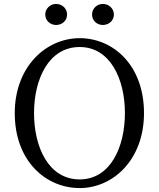

<svg xmlns="http://www.w3.org/2000/svg" viewBox="-20 -940 809 976"><path d="M265 -813C296 -813 321 -835 321 -866C321 -897 296 -920 265 -920C236 -920 210 -897 210 -866C210 -835 236 -813 265 -813ZM503 -813C533 -813 559 -835 559 -866C559 -897 533 -920 503 -920C473 -920 448 -897 448 -866C448 -835 473 -813 503 -813ZM153 -365C153 -537 227 -701 385 -701C541 -701 615 -537 615 -365C615 -192 541 -28 385 -28C227 -28 153 -192 153 -365ZM385 -746C214 -746 55 -601 55 -365C55 -121 213 16 385 16C555 16 712 -128 712 -365C712 -609 555 -746 385 -746Z"/></svg>

Font: Source Han Serif AKR9
Style: Regular
Weight: 400
Designer: Ryoko NISHIZUKA 西塚涼子 (kana & ideographs); Frank Grießhammer (Latin, Greek & Cyrillic); Sandoll Communications 산돌커뮤니케이션, 
Foundry: Adobe Systems Incorporated
Version: Version 1.005;hotconv 1.0.107;makeotfexe 2.5.65593